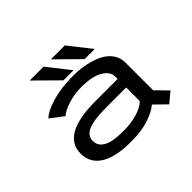

<svg xmlns="http://www.w3.org/2000/svg" viewBox="-147 -903 1145 1145"><g transform="rotate(-45 425.0 -330.5)"><path d="M618.5 -533.5H533L389.5 -675H507ZM439.5 -533.5H354L211 -675H328ZM411 -512Q468.5 -512 518.2 -501.8Q568 -491.5 607 -471.8Q646 -452 668.2 -420Q690.5 -388 690.5 -347V-113L763 -39.5L699 14L625 -58.5Q592 -30 531 -9.5Q470 11 378.5 11Q254.5 11 186 -30Q117.5 -71 117.5 -152.5Q117.5 -311 404.5 -311H588.5V-328.5Q588.5 -363.5 560.5 -387.2Q532.5 -411 492 -420.5Q451.5 -430 402 -430Q344 -430 289.5 -413Q235 -396 212.5 -373.5L130 -436Q160.5 -467 236.5 -489.5Q312.5 -512 411 -512ZM396.5 -66.5Q461.5 -66.5 512.2 -82.5Q563 -98.5 588.5 -124V-239H422Q320 -239 271 -219.2Q222 -199.5 222 -154Q222 -121.5 244.8 -101.5Q267.5 -81.5 304.5 -74Q341.5 -66.5 396.5 -66.5Z"/></g></svg>

Font: League Mono Wide
Style: Regular
Weight: 400
Width: 8
Designer: Tyler Finck
Foundry: The League of Moveable Type / Tyler Finck
Version: Version 2.210